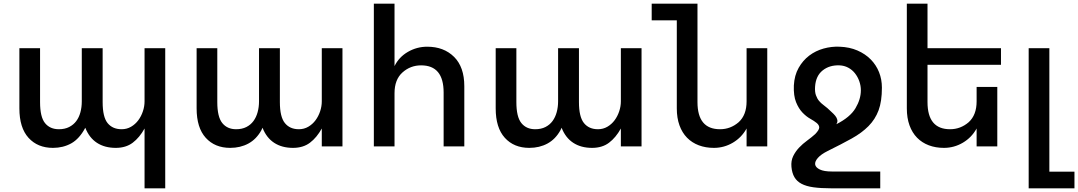

<svg xmlns="http://www.w3.org/2000/svg" viewBox="-20 -793 5840 1040"><path d="M875 -532V227H763V-97Q736 -48 699 -20Q662 8 607 8Q547 8 505 -19.5Q463 -47 442 -101Q410 -41 366 -16.5Q322 8 267 8Q184 8 134.5 -46.5Q85 -101 85 -206V-532H197V-240Q197 -159 224 -126Q251 -93 299 -93Q331 -93 354.5 -105Q378 -117 393 -137Q408 -157 415.5 -184.5Q423 -212 423 -244V-532H424H535H536V-240Q536 -159 563 -126Q590 -93 639 -93Q667 -93 690 -106.5Q713 -120 729 -141.5Q745 -163 754 -190Q763 -217 763 -244V-532Z M1835 -532V0H1723V-97Q1696 -48 1659 -20Q1622 8 1567 8Q1507 8 1465 -19.5Q1423 -47 1402 -101L1396 -88Q1369 -39 1325.5 -15.5Q1282 8 1227 8Q1144 8 1094.5 -46.5Q1045 -101 1045 -206V-532H1157V-240Q1157 -160 1184 -126.5Q1211 -93 1259 -93Q1291 -93 1314.5 -105Q1338 -117 1353 -137.5Q1368 -158 1375.5 -185.5Q1383 -213 1383 -244V-532H1384H1495H1496V-240Q1496 -160 1523 -126.5Q1550 -93 1599 -93Q1627 -93 1650 -106.5Q1673 -120 1689 -141.5Q1705 -163 1714 -190Q1723 -217 1723 -244V-532Z M2117 -288V0H2005V-773H2117V-435Q2141 -484 2189.5 -512Q2238 -540 2294 -540Q2384 -540 2439.5 -485Q2495 -430 2495 -326V0H2383V-292Q2383 -439 2261 -439Q2203 -439 2160 -400.5Q2117 -362 2117 -288Z M3455 -532V0H3343V-97Q3316 -48 3279 -20Q3242 8 3187 8Q3127 8 3085 -19.5Q3043 -47 3022 -101L3016 -88Q2989 -39 2945.5 -15.5Q2902 8 2847 8Q2764 8 2714.5 -46.5Q2665 -101 2665 -206V-532H2777V-240Q2777 -160 2804 -126.5Q2831 -93 2879 -93Q2911 -93 2934.5 -105Q2958 -117 2973 -137.5Q2988 -158 2995.5 -185.5Q3003 -213 3003 -244V-532H3004H3115H3116V-240Q3116 -160 3143 -126.5Q3170 -93 3219 -93Q3247 -93 3270 -106.5Q3293 -120 3309 -141.5Q3325 -163 3334 -190Q3343 -217 3343 -244V-532Z M4136 -532V0H4024V-97Q3997 -48 3949.5 -20Q3902 8 3847 8Q3802 8 3765 -6Q3728 -20 3701.5 -47Q3675 -74 3660.5 -114Q3646 -154 3646 -206V-683H3510V-773H3758V-240Q3758 -93 3880 -93Q3937 -93 3981 -131Q4024 -170 4024 -244V-532Z M4463 25Q4427 43 4410 62.5Q4393 82 4395.5 98Q4398 114 4420.5 125Q4443 136 4486 136H4748V227H4481Q4426 227 4386.5 221.5Q4347 216 4321.5 202.5Q4296 189 4283 166.5Q4270 144 4267 111Q4264 78 4276.5 52.5Q4289 27 4308.5 6.5Q4328 -14 4352 -31.5Q4376 -49 4396 -67Q4418 -90 4417.5 -103Q4417 -116 4403.5 -127Q4390 -138 4368.5 -150Q4347 -162 4326.5 -183.5Q4306 -205 4292 -239.5Q4278 -274 4280 -330Q4283 -385 4306 -425.5Q4329 -466 4363.5 -492Q4398 -518 4441 -530Q4484 -542 4528 -540Q4582 -538 4624.5 -519.5Q4667 -501 4696.5 -471Q4726 -441 4741.5 -402Q4757 -363 4757 -318Q4757 -244 4739 -195.5Q4721 -147 4684.5 -110Q4648 -73 4593 -42.5Q4538 -12 4463 25ZM4395 -324Q4393 -296 4399.5 -277.5Q4406 -259 4416.5 -246.5Q4427 -234 4439.5 -225Q4452 -216 4462 -207Q4472 -197 4484 -186.5Q4496 -176 4504.5 -165.5Q4513 -155 4515.5 -143.5Q4518 -132 4510 -120Q4585 -158 4614 -207Q4643 -256 4643 -304Q4643 -329 4634.5 -353Q4626 -377 4611 -396Q4596 -415 4574.5 -426.5Q4553 -438 4527 -439Q4473 -441 4436 -411.5Q4399 -382 4395 -324Z M5004 -442V-240Q5004 -93 5126 -93Q5183 -93 5227 -131Q5270 -170 5270 -244V-322H5382V0H5270V-97Q5243 -48 5195.5 -20Q5148 8 5093 8Q5048 8 5011 -6Q4974 -20 4947.5 -47Q4921 -74 4906.5 -114Q4892 -154 4892 -206V-773H5004V-532H5402V-442Z M5800 137V227H5552V-532H5664V137Z"/></svg>

Font: Montserrat_am3
Style: Regular
Weight: 400
Designer: Julieta Ulanovsky
Foundry: Julieta Ulanovsky, Armenina letters added by Vahan Hovhannisyan
Version: Version 2.001